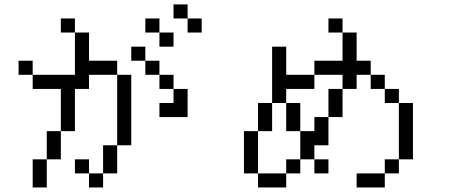

<svg xmlns="http://www.w3.org/2000/svg" viewBox="-20 -832 2040 852"><path d="M750 -625V-687.5H687.5V-625ZM875 -687.5V-750H812.5V-687.5ZM125 -125Q125 -125 125 0H187.5Q187.5 0 187.5 -125ZM375 -62.5V0H437.5V-62.5ZM375 -62.5V-125H312.5V-62.5ZM437.5 -62.5H500Q500 -62.5 500 -187.5H437.5Q437.5 -187.5 437.5 -62.5ZM187.5 -125H250Q250 -125 250 -250H187.5Q187.5 -250 187.5 -125ZM500 -187.5H562.5V-500H500ZM250 -250H312.5V-437.5H375V-500H500V-562.5H375Q375 -562.5 375 -687.5H312.5V-500H125V-437.5H250ZM750 -375H687.5V-312.5H812.5Q812.5 -312.5 812.5 -437.5H750ZM750 -437.5V-500H687.5V-437.5ZM125 -500V-562.5H62.5V-500ZM687.5 -500V-562.5H625V-500ZM625 -562.5V-625H562.5V-562.5ZM312.5 -687.5V-750H250V-687.5ZM687.5 -687.5V-750H625V-687.5ZM812.5 -750V-812.5H750V-750Z M1437.5 -62.5V-125H1375V-62.5ZM1125 -62.5V0H1250V-62.5ZM1125 -62.5V-250H1062.5V-62.5ZM1250 -62.5H1312.5V-125H1250ZM1687.5 -62.5H1562.5V0H1687.5ZM1687.5 -62.5H1750V-125H1687.5ZM1312.5 -125H1375V-187.5H1437.5Q1437.5 -187.5 1437.5 -312.5H1375V-250H1312.5Q1312.5 -250 1312.5 -125ZM1750 -125H1812.5Q1812.5 -125 1812.5 -375H1750Q1750 -375 1750 -125ZM1125 -250H1187.5Q1187.5 -250 1187.5 -375H1125Q1125 -375 1125 -250ZM1312.5 -250Q1312.5 -250 1312.5 -375H1250Q1250 -375 1250 -250ZM1437.5 -312.5H1500Q1500 -312.5 1500 -437.5H1437.5Q1437.5 -437.5 1437.5 -312.5ZM1187.5 -375H1250V-437.5H1375V-500H1250Q1250 -500 1250 -625H1187.5Q1187.5 -625 1187.5 -375ZM1750 -375V-437.5H1687.5V-375ZM1500 -437.5H1562.5V-500H1625V-437.5H1687.5V-500H1625V-562.5H1562.5Q1562.5 -562.5 1562.5 -687.5H1500Q1500 -687.5 1500 -562.5H1375V-500H1500ZM1500 -687.5V-750H1437.5V-687.5Z"/></svg>

Font: Unifont
Style: Regular
Weight: 500
Version: Version 13.0.05